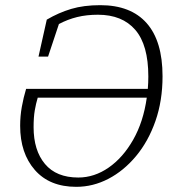

<svg xmlns="http://www.w3.org/2000/svg" viewBox="-20 -708 665 743"><path d="M275 15Q172 15 115 -50Q58 -115 58 -221Q58 -259 64.5 -295Q71 -331 81 -364H552Q553 -376 553.5 -388Q554 -400 554 -412Q554 -534 503.5 -592.5Q453 -651 359 -651Q315 -651 278.5 -642Q242 -633 208 -615L166 -489H129L161 -632Q207 -659 255.5 -673.5Q304 -688 368 -688Q486 -688 547.5 -618.5Q609 -549 609 -413Q609 -318 581.5 -239.5Q554 -161 506.5 -104Q459 -47 399.5 -16Q340 15 275 15ZM283 -21Q345 -21 400.5 -59.5Q456 -98 495.5 -167.5Q535 -237 548 -330H126Q119 -307 114.5 -280.5Q110 -254 110 -216Q110 -126 154 -73.5Q198 -21 283 -21Z"/></svg>

Font: Source Serif 4 SmText Light
Style: Italic
Weight: 300
Italic angle: -12°
Designer: Frank Grießhammer
Foundry: Adobe
Version: Version 4.005;hotconv 1.1.0;makeotfexe 2.6.0